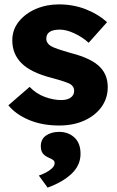

<svg xmlns="http://www.w3.org/2000/svg" viewBox="-20 -562 535 875"><path d="M250 10Q173 10 113 -15Q53 -40 18 -82L115 -166Q146 -134 185 -120Q224 -106 259 -106Q287 -106 302.5 -117.5Q318 -129 318 -148Q318 -168 300 -179Q282 -189 216 -207Q121 -231 78 -274Q36 -316 36 -378Q36 -427 66 -464Q96 -501 144 -521.5Q192 -542 248 -542Q314 -542 370.5 -520Q427 -498 468 -461L384 -367Q357 -392 320 -409.5Q283 -427 253 -427Q191 -427 191 -386Q191 -365 212 -352Q222 -346 244 -338.5Q266 -331 304 -320Q351 -308 385 -291.5Q419 -275 439 -253Q471 -218 471 -165Q471 -114 442.5 -74.5Q414 -35 364 -12.5Q314 10 250 10ZM197 293 157 238Q170 234 187 225.5Q204 217 216.5 205.5Q229 194 229 181Q229 173 223 168Q217 163 205 158Q184 149 175 137Q166 125 166 104Q166 72 190 55.5Q214 39 250 39Q291 39 319 64.5Q347 90 347 139Q347 191 306.5 229.5Q266 268 197 293Z"/></svg>

Font: Lexend Deca
Style: Bold
Weight: 700
Designer: Bonnie Shaver-Troup, Thomas Jockin
Foundry: Lexend
Version: Version 1.008; ttfautohint (v1.8.4.7-5d5b)